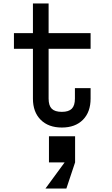

<svg xmlns="http://www.w3.org/2000/svg" viewBox="-20 -720 640 1102"><path d="M500 -214V-154Q500 -77 456 -32.5Q412 12 335 12Q258 12 213.5 -32.5Q169 -77 169 -154V-440H60V-530H169V-700H259V-530H500V-440H259V-154Q259 -114 277 -96Q295 -78 335 -78Q374 -78 392 -96Q410 -114 410 -154V-214ZM411 62V212H261V62ZM241 362 351 212 382 202 411 212 361 362Z"/></svg>

Font: Fliege Mono Thin
Style: Regular
Weight: 100
Version: Version 0.020;Glyphs 3.3 (3306)